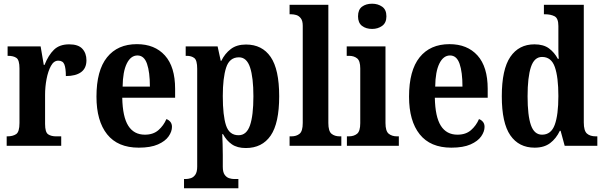

<svg xmlns="http://www.w3.org/2000/svg" viewBox="-20 -786 3254 1035"><path d="M16 0V-51H20Q49 -51 67 -63Q85 -75 85 -123V-417Q85 -462 69 -473.5Q53 -485 24 -485H21V-536H199L216 -436H220Q241 -489 271 -518Q301 -547 353 -547Q402 -547 424 -523Q446 -499 446 -461Q446 -418 417 -397Q388 -376 335 -376Q335 -418 327 -438.5Q319 -459 294 -459Q270 -459 254.5 -430.5Q239 -402 231 -360Q223 -318 223 -275V-118Q223 -73 239.5 -62Q256 -51 282 -51H310V0Z M728 10Q615 10 557.5 -62Q500 -134 500 -265Q500 -406 557 -477Q614 -548 718 -548Q814 -548 869 -487Q924 -426 924 -307V-259H639Q641 -156 671.5 -108Q702 -60 761 -60Q806 -60 834 -84.5Q862 -109 877 -144Q889 -140 898 -129.5Q907 -119 907 -102Q907 -77 889 -51Q871 -25 831.5 -7.5Q792 10 728 10ZM788 -319Q788 -397 772.5 -442Q757 -487 721 -487Q685 -487 663.5 -443.5Q642 -400 641 -319Z M972 229V179H982Q994 179 1008.5 174.5Q1023 170 1033 155.5Q1043 141 1043 112V-415Q1043 -461 1027.5 -473Q1012 -485 987 -485H981V-536H1153L1170 -458H1173Q1192 -497 1224 -521.5Q1256 -546 1306 -546Q1393 -546 1439 -479Q1485 -412 1485 -267Q1485 -122 1439 -55Q1393 12 1305 12Q1259 12 1230 -8Q1201 -28 1182 -63H1178Q1179 -39 1180 -10Q1181 19 1181 49V113Q1181 142 1191 156Q1201 170 1215 174.5Q1229 179 1241 179H1265V229ZM1266 -57Q1309 -57 1327.5 -110Q1346 -163 1346 -267Q1346 -368 1328 -422.5Q1310 -477 1268 -477Q1217 -477 1199 -421.5Q1181 -366 1181 -268Q1181 -163 1198.5 -110Q1216 -57 1266 -57Z M1541 0V-51H1551Q1578 -51 1595 -65Q1612 -79 1612 -123V-647Q1612 -674 1601.5 -687.5Q1591 -701 1577 -705Q1563 -709 1551 -709H1541V-760H1750V-123Q1750 -79 1767 -65Q1784 -51 1811 -51H1820V0Z M1986 -630Q1953 -630 1931.5 -646.5Q1910 -663 1910 -698Q1910 -734 1931.5 -750Q1953 -766 1986 -766Q2017 -766 2040 -750Q2063 -734 2063 -698Q2063 -663 2040 -646.5Q2017 -630 1986 -630ZM1850 0V-51H1860Q1888 -51 1905 -65Q1922 -79 1922 -122V-417Q1922 -458 1905 -471.5Q1888 -485 1862 -485H1849V-536H2058V-123Q2058 -79 2075.5 -65Q2093 -51 2120 -51H2130V0Z M2413 10Q2300 10 2242.5 -62Q2185 -134 2185 -265Q2185 -406 2242 -477Q2299 -548 2403 -548Q2499 -548 2554 -487Q2609 -426 2609 -307V-259H2324Q2326 -156 2356.5 -108Q2387 -60 2446 -60Q2491 -60 2519 -84.5Q2547 -109 2562 -144Q2574 -140 2583 -129.5Q2592 -119 2592 -102Q2592 -77 2574 -51Q2556 -25 2516.5 -7.5Q2477 10 2413 10ZM2473 -319Q2473 -397 2457.5 -442Q2442 -487 2406 -487Q2370 -487 2348.5 -443.5Q2327 -400 2326 -319Z M2862 10Q2777 10 2731 -56.5Q2685 -123 2685 -267Q2685 -412 2731 -479.5Q2777 -547 2861 -547Q2910 -547 2939.5 -525Q2969 -503 2987 -469H2992Q2990 -492 2990 -521.5Q2990 -551 2990 -580V-646Q2990 -688 2969 -698.5Q2948 -709 2919 -709H2912V-760H3127V-126Q3127 -81 3144 -66Q3161 -51 3192 -51H3200V0H3024L3002 -81H2998Q2978 -39 2945.5 -14.5Q2913 10 2862 10ZM2902 -60Q2951 -60 2970.5 -113.5Q2990 -167 2990 -268Q2990 -370 2971 -424.5Q2952 -479 2902 -479Q2860 -479 2842 -424.5Q2824 -370 2824 -267Q2824 -163 2842 -111.5Q2860 -60 2902 -60Z"/></svg>

Font: Noto Serif Hebrew Condensed
Style: Bold
Weight: 700
Width: 3
Designer: Monotype Design Team
Foundry: Monotype Imaging Inc.
Version: Version 2.004; ttfautohint (v1.8.4.7-5d5b)